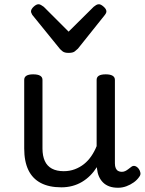

<svg xmlns="http://www.w3.org/2000/svg" viewBox="-20 -865 685 904"><path d="M269 17Q211 17 172 -3.5Q133 -24 113.5 -64.5Q94 -105 94 -166V-489Q94 -502 104.5 -508.5Q115 -515 136 -515Q158 -515 169 -508.5Q180 -502 180 -489V-166Q180 -131 191 -107Q202 -83 224.5 -71Q247 -59 280 -59Q308 -59 332 -68Q356 -77 375.5 -92.5Q395 -108 410 -130Q425 -152 435 -177V-489Q435 -502 445.5 -508.5Q456 -515 478 -515Q499 -515 510 -508.5Q521 -502 521 -489V-96Q521 -82 525 -73Q529 -64 536.5 -60Q544 -56 553 -56Q562 -56 569.5 -59.5Q577 -63 584.5 -69Q592 -75 599 -80Q607 -86 616.5 -83Q626 -80 634 -69Q639 -62 641 -52Q643 -42 636 -33Q626 -18 610 -6.5Q594 5 575 12Q556 19 536 19Q512 19 494.5 12.5Q477 6 465 -6Q453 -18 446 -34Q439 -50 437 -69L436 -78Q422 -56 404.5 -38.5Q387 -21 366 -8.5Q345 4 320.5 10.5Q296 17 269 17ZM446 -845Q455 -845 468 -833.5Q481 -822 481 -811Q481 -809 480 -805.5Q479 -802 474 -795L347 -636Q341 -630 332 -623Q323 -616 303 -616Q284 -616 275 -623Q266 -630 261 -636L132 -795Q128 -802 127 -805.5Q126 -809 126 -811Q126 -822 138.5 -833.5Q151 -845 161 -845Q167 -845 173 -841.5Q179 -838 186 -833L303 -716L421 -833Q427 -838 433 -841.5Q439 -845 446 -845Z"/></svg>

Font: Playwrite US Modern
Style: Regular
Weight: 400
Designer: Veronika Burian, José Scaglione
Foundry: TypeTogether
Version: Version 1.002